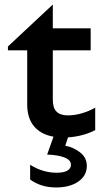

<svg xmlns="http://www.w3.org/2000/svg" viewBox="-20 -597 455 847"><path d="M213 -375V-156Q213 -121 229.5 -104.5Q246 -88 280 -88Q310 -88 342 -97.5Q374 -107 400 -122V-23Q378 -11 346 -2Q314 7 280 9L268 46Q303 52 333 75Q363 98 363 135Q363 178 325.5 204Q288 230 227 230Q161 230 113 195V130Q169 165 229 165Q262 165 277.5 155.5Q293 146 293 130Q293 108 262.5 97Q232 86 188 85L216 6Q160 -4 130 -40Q100 -76 100 -136V-375H15V-392L213 -577V-472H380V-375Z"/></svg>

Font: Madhuban Medium
Style: Regular
Weight: 500
Designer: jaikishan Patel
Foundry: MagicType
Version: Version 1.000